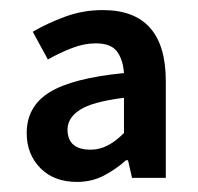

<svg xmlns="http://www.w3.org/2000/svg" viewBox="-20 -738 392 381"><path d="M133 -377Q87 -377 60 -404.5Q33 -432 33 -474Q33 -527 78.5 -555Q124 -583 226 -593Q224 -620 212 -636Q200 -652 170 -652Q147 -652 122.5 -642.5Q98 -633 75 -620L45 -675Q74 -692 109.5 -705Q145 -718 184 -718Q309 -718 309 -577V-385H242L234 -420H230Q210 -402 186 -389.5Q162 -377 133 -377ZM160 -441Q177 -441 193 -449Q209 -457 226 -474V-544Q163 -536 138.5 -520Q114 -504 114 -481Q114 -441 160 -441Z"/></svg>

Font: TypoPRO Source Sans Pro
Style: Regular
Weight: 600
Designer: Paul D. Hunt
Foundry: Adobe Systems Incorporated
Version: Version 2.020;PS 2.000;hotconv 1.0.86;makeotf.lib2.5.63406